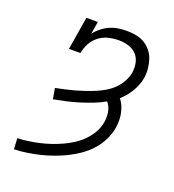

<svg xmlns="http://www.w3.org/2000/svg" viewBox="-136 -849 872 962"><g transform="rotate(20 300.0 -367.5)"><path d="M47 8 44 -50Q72 -51 100.5 -55Q129 -59 158 -65.5Q187 -72 215 -81.5Q243 -91 270.5 -103.5Q298 -116 323.5 -132.5Q349 -149 370.5 -171Q392 -193 407 -220Q422 -247 426 -275Q431 -303 426 -330Q421 -357 404 -377Q374 -360 341.5 -347.5Q309 -335 276.5 -325Q244 -315 211 -307.5Q178 -300 145 -294L135 -351Q160 -356 185 -361.5Q210 -367 235 -374Q260 -381 285 -389.5Q310 -398 334 -408Q358 -418 381.5 -432Q405 -446 424 -465Q443 -484 456 -508Q469 -532 473 -556Q477 -583 471.5 -608.5Q466 -634 449 -652Q432 -670 406.5 -677.5Q381 -685 355 -685Q328 -685 300.5 -678.5Q273 -672 250 -654.5Q227 -637 213.5 -611.5Q200 -586 195 -559H134L163 -735H224L213 -668Q227 -687 246 -702Q265 -717 286.5 -726.5Q308 -736 330.5 -739.5Q353 -743 375 -743Q401 -743 425.5 -738.5Q450 -734 470.5 -722Q491 -710 506.5 -691Q522 -672 529.5 -649Q537 -626 539.5 -601Q542 -576 538 -550Q531 -512 510 -476.5Q489 -441 458 -414Q470 -400 477.5 -382.5Q485 -365 489 -346Q493 -327 493 -307.5Q493 -288 490 -267Q484 -234 468.5 -202Q453 -170 429 -143Q405 -116 375 -95Q345 -74 313.5 -58.5Q282 -43 248.5 -31Q215 -19 181.5 -11Q148 -3 114.5 2Q81 7 47 8Z"/></g></svg>

Font: Iosevka HT Light Extended
Style: Italic
Weight: 300
Width: 7
Italic angle: -9°
Monospace: yes
Designer: Belleve Invis
Foundry: Belleve Invis
Version: Version 32.3.0; ttfautohint (v1.8.4)